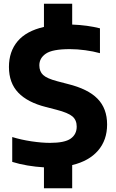

<svg xmlns="http://www.w3.org/2000/svg" viewBox="-20 -880 616 1020"><path d="M213.5 120V9Q170 6.5 126.5 -0.8Q83 -8 45 -20V-152Q92 -137.5 147 -129.2Q202 -121 245.5 -121Q324 -121 355.8 -143.8Q387.5 -166.5 387.5 -207.5Q387.5 -242 364.8 -261.5Q342 -281 280 -297L224 -311.5Q126.5 -336 77 -387.8Q27.5 -439.5 27.5 -524.5Q27.5 -606 73.5 -660.8Q119.5 -715.5 213.5 -737V-860H363.5V-749.5Q404 -748 442 -742.8Q480 -737.5 511 -729.5V-597.5Q475.5 -607.5 432.8 -613.2Q390 -619 351 -619Q259 -619 224 -595.2Q189 -571.5 189 -533Q189 -500.5 209 -481.8Q229 -463 284 -448.5L339.5 -434Q447.5 -407.5 498.2 -355.5Q549 -303.5 549 -218.5Q549 -136 501 -80.2Q453 -24.5 363.5 -3V120Z"/></svg>

Font: Encode Sans
Style: Bold
Weight: 700
Designer: Multiple Designers
Foundry: Impallari Type
Version: Version 3.002; ttfautohint (v1.8.3) -l 8 -r 50 -G 200 -x 14 